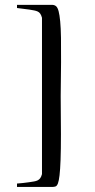

<svg xmlns="http://www.w3.org/2000/svg" viewBox="-20 -714 383 777"><path d="M98.1 23.4Q109.4 21.5 117.7 20.3Q126 19 132.3 15.9Q138.7 12.7 142.8 7.1Q147 1.5 149.9 -9.3V-642.1Q147 -652.8 142.8 -658.7Q138.7 -664.6 132.3 -667.5Q126 -670.4 117.7 -671.9Q109.4 -673.3 98.1 -675.3Q83 -676.8 71.3 -678.7Q59.6 -680.7 48.8 -681.6V-694.3H192.4Q201.2 -693.8 207.3 -688.5Q213.4 -683.1 217.3 -668.2Q221.2 -653.3 223.6 -627.4Q226.1 -601.6 226.8 -560.8Q227.5 -520 227.1 -462.2Q226.6 -404.3 225.6 -325.7Q226.6 -233.9 226.6 -171.1Q226.6 -108.4 225.1 -67.4Q223.6 -26.4 220.9 -4.2Q218.3 18.1 214.4 28.3Q210.4 38.6 204.8 40.5Q199.2 42.5 192.4 42.5H48.8V28.8Q60.5 27.8 73 26.6Q85.4 25.4 98.1 23.4Z"/></svg>

Font: IranNastaliq
Style: Regular
Weight: 400
Designer: Hossein Zahedi
Version: Version 1.5